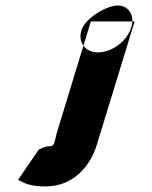

<svg xmlns="http://www.w3.org/2000/svg" viewBox="-20 -606 547 689"><path d="M407 -586C368 -590 285 -541 272 -497C259 -453 287 -418 331 -418C379 -418 430 -454 448 -499C466 -544 447 -583 407 -586ZM306 -529H463L327 -85C306 -17 249 63 143 63C80 63 61 47 45 39L119 -69C119 -69 139 -81 156 -81C179 -81 174 -97 185 -133Z"/></svg>

Font: Drag You Down
Style: Regular
Weight: 400
Designer: Robert Jablonski
Foundry: Cannot Into Space Fonts
Version: Version 0.97